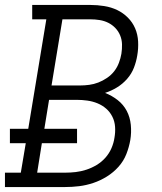

<svg xmlns="http://www.w3.org/2000/svg" viewBox="-33 -755 653 775"><path d="M-13 0V-58H51L71 -177H7V-235H81L154 -677H97V-735H332Q360 -735 388 -730.5Q416 -726 440 -714.5Q464 -703 483 -684Q502 -665 512.5 -640.5Q523 -616 524.5 -587.5Q526 -559 521 -531Q517 -506 507.5 -481.5Q498 -457 480 -436.5Q462 -416 439 -402Q416 -388 391 -380Q419 -369 442 -351Q465 -333 478.5 -307.5Q492 -282 495 -251Q498 -220 493 -190Q488 -161 477 -133Q466 -105 445.5 -82Q425 -59 398.5 -42.5Q372 -26 343.5 -16.5Q315 -7 286.5 -3.5Q258 0 229 0ZM290 -410Q308 -410 327 -412.5Q346 -415 364 -422Q382 -429 399 -440.5Q416 -452 428 -467.5Q440 -483 447 -501.5Q454 -520 457 -538Q460 -557 459.5 -576Q459 -595 452 -612Q445 -629 432.5 -642Q420 -655 404 -663Q388 -671 369.5 -674Q351 -677 332 -677H219L175 -410ZM229 -58Q251 -58 272.5 -60.5Q294 -63 315.5 -70Q337 -77 357 -89Q377 -101 392.5 -118.5Q408 -136 417 -157Q426 -178 429 -199Q433 -221 431.5 -243Q430 -265 420.5 -284Q411 -303 395.5 -316.5Q380 -330 360.5 -338Q341 -346 319.5 -349Q298 -352 276 -352H165L146 -235H278V-177H136L117 -58Z"/></svg>

Font: Iosevka Slab LtExObl
Style: Regular
Weight: 300
Width: 7
Italic angle: -9°
Monospace: yes
Designer: Belleve Invis
Foundry: Belleve Invis
Version: Version 11.1.0; ttfautohint (v1.8.3)